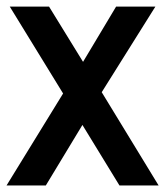

<svg xmlns="http://www.w3.org/2000/svg" viewBox="-42 -547 505 587"><path d="M210 -165 98.1 20H-22L150.9 -261.2L-12.2 -526.9H107.9L211.9 -357.9L313 -526.9H433.1L269 -265.1L442.9 20H323.2Z"/></svg>

Font: D-DIN-PRO SemiBold
Style: Bold
Weight: 600
Designer: datto
Foundry: CyberFei
Version: Version 1.000;hotconv 1.0.109;makeotfexe 2.5.65596